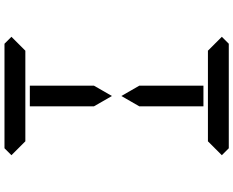

<svg xmlns="http://www.w3.org/2000/svg" viewBox="-112 -928 1040 856"><g transform="rotate(-90 408.0 -500.0)"><path d="M144 -969 175 -1000H641L672 -969L610 -907H590H454H362H226H206ZM672 -31 641 0H175L144 -31L206 -93H226H362H454H590H610ZM362 -673V-887H454V-876V-673V-601L408 -521L362 -601ZM454 -157V-113H362V-327V-399L408 -479L454 -399V-327Z"/></g></svg>

Font: DSEG14 Classic
Style: Regular
Weight: 400
Designer: Keshikan(Twitter:@keshinomi_88pro)
Version: Version 0.46